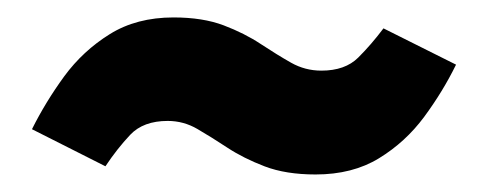

<svg xmlns="http://www.w3.org/2000/svg" viewBox="-20 -430 554 218"><path d="M338.3 -231.9Q304.6 -231.9 280.5 -241.1Q256.5 -250.3 238.2 -262.3Q220 -274.3 204.2 -283.5Q188.5 -292.7 170.4 -292.7Q142.7 -292.7 127.8 -276.9Q113 -261.2 99.7 -241.2L16.3 -283.3Q31.7 -314.2 52.9 -343.3Q74.2 -372.3 104.6 -391.2Q135 -410.2 177 -410.2Q210.3 -410.2 234 -401.2Q257.7 -392.2 276.1 -380Q294.6 -367.8 310.5 -358.8Q326.4 -349.8 344.9 -349.8Q371.8 -349.8 386.7 -364.6Q401.6 -379.4 415.4 -397.8L497.8 -356.6Q482.8 -326 461.6 -297.3Q440.4 -268.7 410.3 -250.3Q380.3 -231.9 338.3 -231.9Z"/></svg>

Font: Fira Sans Variable
Style: Regular
Weight: 400
Designer: Carrois Corporate & Edenspiekermann AG
Foundry: Carrois Corporate GbR & Edenspiekermann AG
Version: Version 4.202